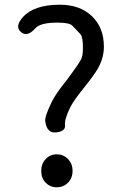

<svg xmlns="http://www.w3.org/2000/svg" viewBox="-20 -782 514 815"><path d="M221 13Q193 13 174 -6.5Q155 -26 155 -56.5Q155 -87 174 -107Q193 -127 221 -127Q249 -127 268.5 -107Q288 -87 288 -56.5Q288 -26 268.5 -6.5Q249 13 221 13ZM219 -220Q179 -215 172 -267Q169 -286 198 -346Q215 -381 247 -421Q263 -441 278 -462L296 -487Q311 -507 323 -528Q332 -543 332 -578Q332 -625 322 -636Q305 -655 287 -673Q275 -686 224 -686Q151 -686 130 -662Q96 -623 69 -646Q42 -669 76 -708Q123 -762 234 -762Q319 -762 370 -713.5Q421 -665 421 -584Q421 -537 396 -492Q380 -464 340 -414Q295 -359 279 -328Q253 -276 256 -250.5Q259 -225 219 -220Z"/></svg>

Font: Resource Han Rounded CN
Style: Regular
Weight: 400
Designer: Cyano Hao (round all glyphs); Ryoko NISHIZUKA  (kana, bopomofo & ideographs); Paul D. Hunt (Latin, Greek & Cyrillic); Sa
Foundry: Cyano Hao
Version: 0.990